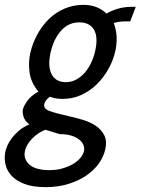

<svg xmlns="http://www.w3.org/2000/svg" viewBox="-25 -520 579 790"><path d="M162.3 250C196.3 250 227.5 245.7 255.8 237C284.1 228.3 308.8 216.8 329.7 202.5C350.7 188.2 367.8 171.8 381.1 153.5C394.3 135.2 403.2 116 407.8 96C413.4 72 412 52 403.7 36C395.4 20 383.6 7 368.2 -3C352.8 -13 335.8 -20.8 317.1 -26.5C298.4 -32.2 281.5 -36.7 266.2 -40C224.4 -49.3 195 -57.2 178.2 -63.5C161.3 -69.8 154.3 -79.3 157.2 -92C158.6 -98 161.4 -103.5 165.5 -108.5C169.7 -113.5 174.6 -118 180.2 -122C195.4 -116 212.8 -113 232.1 -113C260.1 -113 286 -118.5 309.9 -129.5C333.8 -140.5 355 -155.2 373.6 -173.5C392.1 -191.8 407.9 -212.7 421 -236C434 -259.3 443.4 -283.3 449.1 -308C453.3 -326 455.2 -344.7 455 -364C454.8 -383.3 450.9 -403.7 443.1 -425C451.1 -427.7 459 -429.5 466.9 -430.5C474.8 -431.5 480.4 -432 483.7 -432H510.7L533.6 -492H517.6C496.9 -492 477.6 -489.3 459.7 -484C441.8 -478.7 426.3 -472 413.1 -464C388.7 -488 357.1 -500 318.4 -500C290.4 -500 264.4 -494.8 240.4 -484.5C216.3 -474.2 195 -460 176.5 -442C158.1 -424 142.2 -403 129 -379C115.8 -355 106.1 -329.7 99.9 -303C94.1 -277.7 92.9 -251 96.5 -223C100 -195 112.2 -168.3 133 -143C112.4 -131.7 97.1 -118.8 87.1 -104.5C77.1 -90.2 71.2 -78.7 69.2 -70C67.5 -62.7 68.2 -53 71.5 -41C74.7 -29 82.8 -18 95.8 -8C79.6 -1.3 65.8 6.8 54.2 16.5C42.6 26.2 32.8 36.3 24.6 47C16.5 57.7 10.3 67.8 6.1 77.5C1.9 87.2 -1 95.3 -2.6 102C-6.2 118 -6.5 134.8 -3.2 152.5C0 170.2 7.8 186.2 20.2 200.5C32.6 214.8 50.3 226.7 73.5 236C96.7 245.3 126.3 250 162.3 250ZM301.8 -428C329.8 -428 349.8 -417.8 361.8 -397.5C373.7 -377.2 375.3 -347.7 366.3 -309C362.2 -291 356.3 -274.3 348.8 -259C341.2 -243.7 332.3 -230.3 322.1 -219C311.8 -207.7 300.2 -198.7 287.3 -192C274.5 -185.3 260.7 -182 246 -182C218 -182 198.4 -193 187.1 -215C175.9 -237 174.7 -267.3 183.6 -306C192 -342 206.2 -371.3 226.5 -394C246.7 -416.7 271.8 -428 301.8 -428ZM223.6 32C240.3 32 255.1 34 268.2 38C281.3 42 292.1 47.3 300.5 54C309 60.7 314.9 68.2 318.3 76.5C321.7 84.8 322.4 93.3 320.4 102C318.3 111.3 313.3 120.7 305.5 130C297.7 139.3 287.6 147.7 275.2 155C262.8 162.3 248.5 168.3 232.1 173C215.6 177.7 197.8 180 178.4 180C140.4 180 112.9 172.3 95.7 157C78.6 141.7 72.7 122.7 77.9 100C81.9 82.7 92 65.8 108.1 49.5C124.2 33.2 142.1 21.3 161.8 14C164.9 14.7 169.6 16 175.8 18C182 20 188.4 22 195 24C201.5 26 207.4 27.8 212.7 29.5C218 31.2 221.6 32 223.6 32Z"/></svg>

Font: Cabin Condensed
Style: Regular
Weight: 400
Italic angle: -13°
Designer: Pablo Impallari
Foundry: Pablo Impallari. www.impallari.com Igino Marini. www.ikern.com
Version: Version 1.006